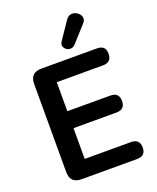

<svg xmlns="http://www.w3.org/2000/svg" viewBox="-170 -1050 939 1150"><g transform="rotate(-20 299.5 -475.5)"><path d="M147 0Q75 0 75 -72V-633Q75 -705 147 -705H501Q556 -705 556 -652Q556 -597 501 -597H206V-412H480Q535 -412 535 -358Q535 -304 480 -304H206V-108H501Q556 -108 556 -54Q556 0 501 0ZM382 -771Q369 -758 353.5 -757.5Q338 -757 326 -766Q314 -775 310.5 -788.5Q307 -802 317 -817L393 -929Q408 -950 428.5 -951Q449 -952 465.5 -940Q482 -928 486.5 -909.5Q491 -891 474 -873Z"/></g></svg>

Font: Chiron GoRound TC SB
Style: Regular
Weight: 500
Designer: Ryoko NISHIZUKA 西塚涼子 (kana, bopomofo & ideographs); Paul D. Hunt (Latin, Greek & Cyrillic); Sandoll Communications 산돌커뮤니
Foundry: Adobe
Version: Version 1.000;hotconv 1.1.1;makeotfexe 2.6.0